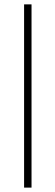

<svg xmlns="http://www.w3.org/2000/svg" viewBox="-20 -731 252 883"><path d="M125 131.8H90.8V-710.9H125Z"/></svg>

Font: Robert Sans ExtraLight
Style: Regular
Weight: 250
Designer: Christian Robertson (extended by Adam Twardoch)
Foundry: Google
Version: Version 12.135;April 2, 2019;FontCreator 11.5.0.2425 64-bit;